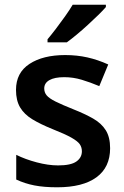

<svg xmlns="http://www.w3.org/2000/svg" viewBox="-20 -786 529 816"><path d="M448 -156Q448 -75 390 -32.5Q332 10 223 10Q167 10 126 2Q85 -6 49 -23V-128Q87 -109 136 -96Q185 -83 227 -83Q281 -83 304.5 -99.5Q328 -116 328 -143Q328 -160 319 -173Q310 -186 283.5 -201Q257 -216 204 -237Q152 -258 117.5 -279Q83 -300 65.5 -329.5Q48 -359 48 -404Q48 -477 105.5 -514.5Q163 -552 257 -552Q307 -552 351.5 -542Q396 -532 440 -512L402 -420Q364 -436 327.5 -447Q291 -458 253 -458Q212 -458 190 -445.5Q168 -433 168 -410Q168 -393 178.5 -380.5Q189 -368 216 -354.5Q243 -341 293 -321Q341 -302 376 -282Q411 -262 429.5 -232.5Q448 -203 448 -156ZM430 -756Q418 -742 397.5 -722Q377 -702 353 -680Q329 -658 305.5 -638.5Q282 -619 264 -606H182V-619Q198 -638 217.5 -663.5Q237 -689 256.5 -716.5Q276 -744 289 -766H430Z"/></svg>

Font: Noto Sans New Tai Lue SemiBold
Style: Regular
Weight: 600
Version: Version 2.003